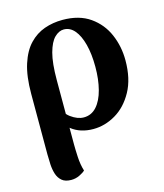

<svg xmlns="http://www.w3.org/2000/svg" viewBox="-113 -615 787 924"><g transform="rotate(-15 281.0 -153.5)"><path d="M128 224Q98 224 81.5 210Q65 196 58 174Q51 152 49.5 126Q48 100 48 76V-226Q48 -314 67 -373Q86 -432 119 -466.5Q152 -501 194.5 -516Q237 -531 285 -531Q368 -531 422 -493Q476 -455 502 -394.5Q528 -334 528 -265Q528 -173 493.5 -110.5Q459 -48 405.5 -16.5Q352 15 294 15Q229 15 185.5 -19.5Q142 -54 106 -109L144 -164Q166 -100 199.5 -75.5Q233 -51 264 -51Q302 -51 328 -80Q354 -109 367 -159.5Q380 -210 380 -272Q380 -336 367.5 -384Q355 -432 332.5 -458.5Q310 -485 279 -485Q255 -485 233 -463.5Q211 -442 197.5 -392.5Q184 -343 184 -258V63Q184 87 186 125.5Q188 164 198 196Q189 205 169.5 214.5Q150 224 128 224Z"/></g></svg>

Font: Arima Thin
Style: Bold
Weight: 700
Version: Version 1.100